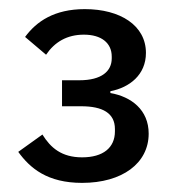

<svg xmlns="http://www.w3.org/2000/svg" viewBox="-20 -724 387 421"><path d="M116 -548V-491H158C205 -491 232 -476 232 -441V-436C232 -400 206 -379 160 -379C115 -379 91 -400 73 -429L20 -391C46 -355 84 -323 160 -323C248 -323 306 -366 306 -431C306 -483 268 -512 222 -520V-524C264 -532 300 -560 300 -608C300 -668 244 -704 166 -704C99 -704 60 -677 35 -643L81 -604C100 -632 127 -648 164 -648C202 -648 225 -630 225 -600V-596C225 -568 203 -548 154 -548Z"/></svg>

Font: IBM Plex Devanagari Text
Style: Regular
Weight: 450
Designer: Mike Abbink, Paul van der Laan, Pieter van Rosmalen, Erin McLaughlin
Foundry: Bold Monday
Version: Version 1.0